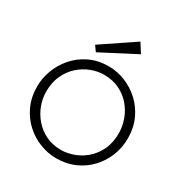

<svg xmlns="http://www.w3.org/2000/svg" viewBox="-204 -1057 1161 1217"><g transform="rotate(30 376.5 -448.0)"><path d="M378 6Q319 6 260 -16.5Q201 -39 153 -82.5Q105 -126 76 -188.5Q47 -251 47 -330Q47 -389 69 -448.5Q91 -508 133.5 -557Q176 -606 237.5 -636Q299 -666 378 -666Q441 -666 500 -642Q559 -618 606.5 -574Q654 -530 682 -468Q710 -406 710 -330Q710 -263 686 -202.5Q662 -142 618 -95Q574 -48 513 -21Q452 6 378 6ZM378 -55Q422 -55 468.5 -71.5Q515 -88 554.5 -122Q594 -156 619 -208Q644 -260 644 -330Q644 -379 626.5 -428Q609 -477 575 -517Q541 -557 491.5 -581Q442 -605 378 -605Q332 -605 285 -587Q238 -569 199 -534Q160 -499 136.5 -447.5Q113 -396 113 -330Q113 -280 131 -231.5Q149 -183 183.5 -143Q218 -103 267 -79Q316 -55 378 -55ZM261 -702 233 -741 472 -902 515 -834Z"/></g></svg>

Font: Lil Grotesk
Style: Regular
Weight: 400
Designer: Bastien Sozeau
Foundry: NBR — Bastien Sozeau
Version: Version 4.002; ttfautohint (v1.8.4.7-5d5b)